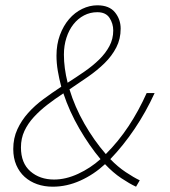

<svg xmlns="http://www.w3.org/2000/svg" viewBox="-20 -692 640 724"><path d="M179 12Q147 12 120 2.5Q93 -7 73 -25Q53 -43 41.5 -69.5Q30 -96 30 -130Q30 -171 45.5 -204.5Q61 -238 86 -266Q111 -294 143.5 -318Q176 -342 211 -365Q203 -395 198 -424.5Q193 -454 193 -482Q193 -525 206 -560Q219 -595 240.5 -620Q262 -645 290 -658.5Q318 -672 347 -672Q392 -672 413.5 -645.5Q435 -619 435 -584Q435 -545 418.5 -513Q402 -481 374.5 -454Q347 -427 312.5 -403Q278 -379 242 -355Q262 -289 298 -226Q334 -163 379 -111Q427 -159 465 -216.5Q503 -274 533 -341H563Q530 -269 487.5 -206Q445 -143 396 -92Q424 -63 454 -43Q484 -23 507 -12L493 12Q469 1 437.5 -20Q406 -41 376 -73Q334 -34 283 -11Q232 12 179 12ZM221 -486Q221 -436 235 -380Q268 -401 299 -422.5Q330 -444 354 -467.5Q378 -491 392.5 -518Q407 -545 407 -577Q407 -603 393 -624.5Q379 -646 347 -646Q320 -646 297 -634Q274 -622 257 -600.5Q240 -579 230.5 -549.5Q221 -520 221 -486ZM184 -15Q228 -15 274.5 -36.5Q321 -58 359 -92Q317 -142 279.5 -206.5Q242 -271 219 -340Q187 -319 158.5 -297Q130 -275 107.5 -250.5Q85 -226 72 -198Q59 -170 59 -136Q59 -77 94.5 -46Q130 -15 184 -15Z"/></svg>

Font: Source Code Pro ExtraLight
Style: Italic
Weight: 200
Italic angle: -11°
Monospace: yes
Designer: Paul D. Hunt, Teo Tuominen
Foundry: Adobe Systems Incorporated
Version: Version 1.050;PS 1.000;hotconv 16.6.51;makeotf.lib2.5.65220